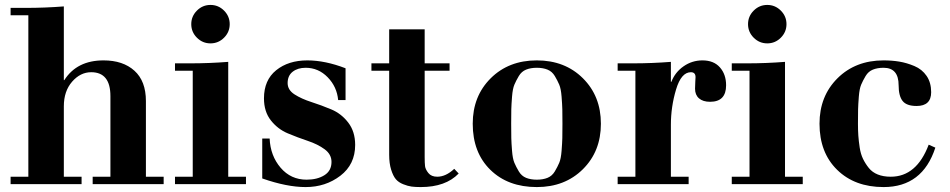

<svg xmlns="http://www.w3.org/2000/svg" viewBox="-20 -747 3856 779"><path d="M23 0V-30H95V-685H23V-715H85Q162 -715 239 -721V-422H241Q292 -502 400 -502Q479 -502 525.5 -460Q572 -418 572 -337V-30H644V0H356V-30H428V-357Q428 -454 350 -454Q306 -454 272.5 -415.5Q239 -377 239 -316V-30H311V0Z M690 0V-30H762V-460H690V-490H752Q829 -490 906 -496V-30H978V0ZM779 -594Q756 -617 756 -649Q756 -681 779 -704Q802 -727 834 -727Q866 -727 889 -704Q912 -681 912 -649Q912 -617 889 -594Q866 -571 834 -571Q802 -571 779 -594Z M1044 -23V-185H1074Q1077 -115 1118.5 -66.5Q1160 -18 1224 -18Q1267 -18 1296 -36Q1325 -54 1325 -90Q1325 -121 1297 -141.5Q1269 -162 1228.5 -175.5Q1188 -189 1147.5 -206Q1107 -223 1079 -258.5Q1051 -294 1051 -348Q1051 -422 1100.5 -462Q1150 -502 1227 -502Q1299 -502 1382 -470V-341H1352Q1347 -395 1309.5 -433.5Q1272 -472 1220 -472Q1188 -472 1167.5 -456Q1147 -440 1147 -410Q1147 -382 1175 -364Q1203 -346 1243.5 -333Q1284 -320 1324.5 -303Q1365 -286 1393 -249.5Q1421 -213 1421 -159Q1421 -80 1361 -34Q1301 12 1220 12Q1144 12 1044 -23Z M1559 -490V-628H1703V-490H1804V-460H1703V-110Q1703 -86 1704.5 -73Q1706 -60 1718 -45Q1730 -30 1754 -30Q1789 -30 1823 -62L1841 -43Q1788 12 1687 12Q1665 12 1650 10Q1635 8 1616 0.5Q1597 -7 1586 -20Q1575 -33 1567 -58.5Q1559 -84 1559 -119V-460H1487V-490Z M2261.5 -186.5Q2262 -206 2262 -245Q2262 -284 2261.5 -303.5Q2261 -323 2258.5 -355Q2256 -387 2249 -403.5Q2242 -420 2231 -438.5Q2220 -457 2201.5 -464.5Q2183 -472 2158 -472Q2133 -472 2114.5 -464.5Q2096 -457 2085 -438.5Q2074 -420 2067 -403.5Q2060 -387 2057.5 -355Q2055 -323 2054.5 -303.5Q2054 -284 2054 -245Q2054 -206 2054.5 -186.5Q2055 -167 2057.5 -135Q2060 -103 2067 -86.5Q2074 -70 2085 -51.5Q2096 -33 2114.5 -25.5Q2133 -18 2158 -18Q2183 -18 2201.5 -25.5Q2220 -33 2231 -51.5Q2242 -70 2249 -86.5Q2256 -103 2258.5 -135Q2261 -167 2261.5 -186.5ZM2158 12Q2041 12 1969.5 -58Q1898 -128 1898 -245Q1898 -357 1971 -429.5Q2044 -502 2158 -502Q2272 -502 2345 -429.5Q2418 -357 2418 -245Q2418 -133 2345 -60.5Q2272 12 2158 12Z M2486 0V-30H2558V-460H2486V-490H2548Q2625 -490 2702 -496V-415H2704Q2719 -454 2753.5 -478Q2788 -502 2830 -502Q2876 -502 2901 -473.5Q2926 -445 2926 -401Q2926 -334 2861 -334Q2832 -334 2816 -348Q2800 -362 2800 -387Q2800 -403 2801 -415.5Q2802 -428 2802 -434Q2802 -454 2783 -454Q2744 -454 2723 -384Q2702 -314 2702 -241V-30H2774V0Z M2949 0V-30H3021V-460H2949V-490H3011Q3088 -490 3165 -496V-30H3237V0ZM3038 -594Q3015 -617 3015 -649Q3015 -681 3038 -704Q3061 -727 3093 -727Q3125 -727 3148 -704Q3171 -681 3171 -649Q3171 -617 3148 -594Q3125 -571 3093 -571Q3061 -571 3038 -594Z M3748 -160 3775 -148Q3723 12 3565 12Q3448 12 3376.5 -58Q3305 -128 3305 -245Q3305 -357 3378 -429.5Q3451 -502 3565 -502Q3599 -502 3629 -497Q3659 -492 3690 -479Q3721 -466 3739.5 -439Q3758 -412 3758 -373Q3758 -317 3699 -317Q3658 -317 3642 -337.5Q3626 -358 3626 -401Q3626 -472 3565 -472Q3540 -472 3521.5 -464.5Q3503 -457 3492 -438.5Q3481 -420 3474 -403.5Q3467 -387 3464.5 -355Q3462 -323 3461.5 -303.5Q3461 -284 3461 -245Q3461 -218 3462.5 -196.5Q3464 -175 3468 -148.5Q3472 -122 3481.5 -102.5Q3491 -83 3505 -65.5Q3519 -48 3541.5 -39Q3564 -30 3594 -30Q3699 -30 3748 -160Z"/></svg>

Font: Justus
Style: Bold
Weight: 700
Version: Version 001.001